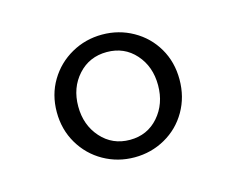

<svg xmlns="http://www.w3.org/2000/svg" viewBox="-57 -510 574 467"><g transform="rotate(-15 230.5 -276.5)"><path d="M76 -277Q76 -321 97 -356Q118 -391 153.5 -411Q189 -431 231 -431Q273 -431 308.5 -411Q344 -391 364.5 -356Q385 -321 385 -277Q385 -233 364.5 -197.5Q344 -162 308.5 -142Q273 -122 231 -122Q189 -122 153.5 -142Q118 -162 97 -197.5Q76 -233 76 -277ZM331 -277Q331 -324 303 -355.5Q275 -387 231 -387Q187 -387 158.5 -355.5Q130 -324 130 -277Q130 -230 158.5 -198Q187 -166 231 -166Q275 -166 303 -198Q331 -230 331 -277Z"/></g></svg>

Font: Biryani ExtraLight
Style: Regular
Weight: 275
Designer: Dan Reynolds and Mathieu Reguer
Foundry: Dan Reynolds and Mathieu Reguer
Version: Version 1.004; ttfautohint (v1.1) -l 5 -r 5 -G 72 -x 0 -D la